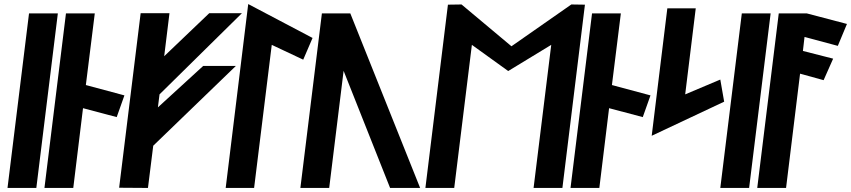

<svg xmlns="http://www.w3.org/2000/svg" viewBox="-20 -926 4193 946"><path d="M159 0 265 -860H123L17 0Z M341 0 389 -393 555 -349 593 -456 403 -507 447 -860H305L199 0Z M709 0 735 -208 1142 -601H981L758 -397L766 -461L1172 -861H1011L789 -649L815 -861H673L567 -1Z M1232 0 1319 -705 1474 -632 1520 -739 1203 -906 1092 0Z M1566 -860 1460 0H1602L1673 -577L1902 0H2050L1706 -860Z M2609 0H2751L2862 -903L2795 -904L2500 -698L2254 -904L2187 -903L2076 0H2218L2305 -705L2484 -576L2696 -705Z M2933 0 2981 -393 3147 -349 3185 -456 2995 -507 3039 -860H2897L2791 0Z M3191 -257 3548 -425 3529 -534 3356 -461 3408 -885H3268Z M3671 0 3777 -860H3635L3529 0Z M3711 0H3853L3922 -563L4038 -531L4085 -637L3936 -675L3944 -744L4108 -700L4153 -808L3955 -860H3817Z"/></svg>

Font: Ny Stormning
Style: HfKr
Weight: 700
Designer: Robert Jablonski, Mew Too
Foundry: Cannot Into Space Fonts
Version: Version 0.90